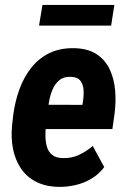

<svg xmlns="http://www.w3.org/2000/svg" viewBox="-20 -729 504 759"><path d="M212.4 9.8Q159.7 8.8 122.1 -10.7Q84.5 -30.3 62 -64.2Q39.6 -98.1 31.2 -141.4Q22.9 -184.6 27.8 -233.9L32.7 -277.3Q39.6 -328.1 56.6 -375.5Q73.7 -422.9 102.8 -460.2Q131.8 -497.6 174.3 -518.6Q216.8 -539.6 273.9 -538.6Q328.6 -537.1 362.5 -514.4Q396.5 -491.7 413.8 -454.6Q431.2 -417.5 435.1 -372.3Q439 -327.1 433.1 -281.2L424.3 -218.8H80.1L97.2 -314.9L305.7 -314.5L308.1 -328.1Q311.5 -348.6 310.5 -370.8Q309.6 -393.1 298.8 -408.4Q288.1 -423.8 261.7 -425.3Q232.9 -426.8 215.1 -412.4Q197.3 -397.9 187.5 -374.5Q177.7 -351.1 173.6 -325.4Q169.4 -299.8 167 -277.3L161.6 -233.4Q159.2 -211.4 159.7 -189.2Q160.2 -167 165.8 -147.9Q171.4 -128.9 186.3 -116.7Q201.2 -104.5 229 -104Q263.2 -103 292.2 -116.7Q321.3 -130.4 346.7 -151.9L392.1 -68.4Q371.6 -41 342.3 -23.2Q313 -5.4 279.1 2.4Q245.1 10.3 212.4 9.8ZM432.1 -709.5 419.4 -627.9H134.3L147.9 -709.5Z"/></svg>

Font: Roboto Condensed
Style: Bold Italic
Weight: 700
Italic angle: -12°
Designer: Christian Robertson
Foundry: Google
Version: Version 3.0